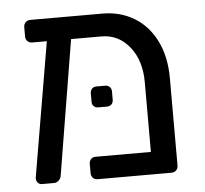

<svg xmlns="http://www.w3.org/2000/svg" viewBox="-45 -619 712 666"><g transform="rotate(-5 310.5 -285.5)"><path d="M55.2 -23.9 134.8 -492.2H84Q74.2 -492.2 67.6 -498.5Q61 -504.9 61 -515.1V-547.9Q61 -557.6 67.6 -564.2Q74.2 -570.8 84 -570.8H335Q397 -570.8 445.6 -541.5Q494.1 -512.2 521.5 -457Q548.8 -401.9 548.8 -327.1V-22.9Q548.8 -13.2 542.5 -6.6Q536.1 0 525.9 0H268.1Q258.3 0 252.2 -6.6Q246.1 -13.2 246.1 -22.9V-55.2Q246.1 -64.9 252 -71.5Q257.8 -78.1 268.1 -78.1H460.9V-320.8Q460.9 -397 422.4 -444.6Q383.8 -492.2 325.2 -492.2H219.2L142.1 -23.9Q141.1 -14.2 133.5 -7.1Q126 0 117.2 0H75.2Q65.4 0 59.8 -7.1Q54.2 -14.2 55.2 -23.9ZM271 -270V-298.8Q271 -308.6 276.9 -314.7Q282.7 -320.8 293 -320.8H322.8Q332.5 -320.8 338.6 -314.7Q344.7 -308.6 344.7 -298.8V-270Q344.7 -260.3 338.9 -254.2Q333 -248 322.8 -248H293Q282.7 -248 276.9 -253.9Q271 -259.8 271 -270Z"/></g></svg>

Font: Rubik AZ
Style: Regular
Weight: 400
Designer: Hubert and Fischer
Foundry: Hubert & Fischer
Version: Version 2.000